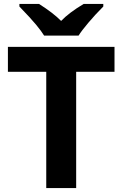

<svg xmlns="http://www.w3.org/2000/svg" viewBox="-20 -951 619 971"><path d="M502.4 -931.2V-918Q461.4 -877 427 -836.2Q392.6 -795.4 377.4 -771H203.1Q189 -793.9 162.6 -825.9Q136.2 -857.9 78.1 -918V-931.2H177.2Q249 -885.7 289.1 -845.2Q330.1 -887.7 403.3 -931.2ZM365.2 0H213.9V-587.9H20V-713.9H559.1V-587.9H365.2Z"/></svg>

Font: Zoram GWebM
Style: Bold
Weight: 700
Foundry: Ascender Corporation
Version: Version 1.000